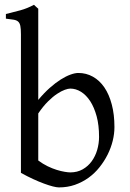

<svg xmlns="http://www.w3.org/2000/svg" viewBox="-20 -777 548 811"><path d="M398.4 -199.2Q398.4 -248 388.2 -285.9Q377.9 -323.7 361.1 -349.6Q344.2 -375.5 322.3 -389.2Q300.3 -402.8 276.9 -402.8Q268.1 -402.8 253.7 -397.7Q239.3 -392.6 221.2 -380.6Q203.1 -368.7 182.6 -348.4Q162.1 -328.1 141.6 -297.9V-99.1Q161.1 -84.5 181.4 -74.7Q201.7 -64.9 220 -59.3Q238.3 -53.7 253.2 -51.3Q268.1 -48.8 276.9 -48.8Q306.6 -48.8 329.3 -61.8Q352.1 -74.7 367.4 -95.9Q382.8 -117.2 390.6 -144Q398.4 -170.9 398.4 -199.2ZM463.4 -240.2Q463.4 -211.9 456.1 -182.1Q448.7 -152.3 434.6 -124Q420.4 -95.7 400.1 -70.3Q379.9 -44.9 353.8 -26.1Q327.6 -7.3 296.4 3.7Q265.1 14.6 229 14.6Q219.7 14.6 203.4 10.5Q187 6.3 165.8 -1.5Q144.5 -9.3 119.6 -20.8Q94.7 -32.2 68.4 -46.9V-632.8Q68.4 -655.3 65.9 -667.5Q63.5 -679.7 56.6 -685.8Q49.8 -691.9 37.4 -693.8Q24.9 -695.8 4.9 -698.2V-717.8Q37.1 -725.6 66.4 -733.6Q95.7 -741.7 123.5 -756.8Q126 -754.4 130.4 -750.2Q134.8 -746.1 137.9 -743.4Q141.1 -740.7 141.6 -740.2V-355Q166 -384.3 190.2 -405.8Q214.4 -427.2 236.6 -441.2Q258.8 -455.1 277.8 -461.9Q296.9 -468.8 311 -468.8Q344.2 -468.8 372.3 -453.1Q400.4 -437.5 420.7 -408Q440.9 -378.4 452.1 -335.9Q463.4 -293.5 463.4 -240.2Z"/></svg>

Font: f3be8e4dedee8fb5 - subset of Gentium
Style: Regular
Weight: 400
Designer: J. Victor Gaultney
Version: Version 1.02; 2005; OFL release